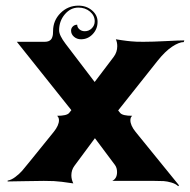

<svg xmlns="http://www.w3.org/2000/svg" viewBox="-20 -635 667 674"><path d="M6.8 -1Q19.8 -3.2 33.7 -13.7Q47.6 -24.2 57.3 -35Q66.9 -45.9 84 -67.4L168.7 -172.1Q187 -194.8 187 -213.1Q187 -222.9 180.4 -228.5Q214.4 -228.5 222.7 -238.5L230.5 -248.3L39.1 -488.3H137.7Q145 -488.3 150.4 -490.5Q155.8 -492.7 158.8 -496.1Q161.9 -499.5 163.6 -504.8Q165.3 -510 165.8 -514.8Q166.3 -519.5 166.3 -525.9Q166.3 -563 192.4 -589.1Q218.5 -615.2 255.4 -615.2Q283.2 -615.2 302.9 -598.6Q322.5 -582 322.5 -558.6Q322.5 -533.2 305.4 -515.1Q288.3 -497.1 264.4 -497.1Q250 -497.1 239.7 -506Q229.5 -514.9 229.5 -527.6Q229.5 -536.1 235.7 -542.2Q241.9 -548.3 251 -548.3Q251 -538.8 258.8 -532.1Q266.6 -525.4 277.6 -525.4Q292 -525.4 302.2 -535.6Q312.5 -545.9 312.5 -560.3Q312.5 -580.3 295.8 -594.4Q279.1 -608.4 255.4 -608.4Q227.5 -608.4 207.5 -584.7Q187.5 -561 187.5 -528.6Q187.5 -511 210.2 -481.2L312.3 -347.2L379.2 -435.5Q391.6 -452.1 391.6 -472.7Q391.6 -486.6 386.7 -497.1Q393.3 -496.1 406.7 -494Q420.2 -491.9 425 -491.5Q429.9 -491 440.2 -489.9Q450.4 -488.8 460.7 -488.5Q470.9 -488.3 485.4 -488.3Q514.9 -488.3 561.9 -490.7Q608.9 -493.2 627 -493.2L625 -487.3Q608.6 -487.3 584.1 -471.1Q559.6 -454.8 533 -421.4L394.8 -247.3L401.9 -238.5Q410.2 -228.5 444.1 -228.5Q437.7 -223.1 437.7 -213.1Q437.7 -194.6 456.1 -171.9L608.4 15.6L605.5 18.6Q596.9 10.3 581.9 5.9Q566.9 1.5 554.6 0.7Q542.2 0 521.5 0H374Q390.9 -8.3 390.9 -30.8Q390.9 -45.9 383.5 -55.9L313.2 -149.9L241.2 -52.7Q230.5 -38.3 230.5 -19.3Q230.5 -5.4 237.3 8.8Q190.7 1.7 169.2 0.7Q154.3 0 133.8 0Q104 0 64.5 1Q24.9 2 6.8 2Z"/></svg>

Font: Agreloy
Style: Medium
Weight: 400
Designer: gluk
Foundry: gluk
Version: Version 0.27